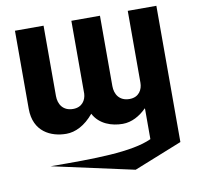

<svg xmlns="http://www.w3.org/2000/svg" viewBox="-99 -777 1211 1170"><g transform="rotate(-10 506.5 -192.0)"><path d="M767 120.9C643.4 177.9 414.3 179.8 139.5 178L646.5 289L944 170V-673H767V-228C767 -187 744 -142 685 -142C622 -142 595 -187 595 -238V-673H418V-222C416 -183 392 -142 336 -142C273 -142 246 -187 246 -238V-673H69V-190C69 -47 175 0 269 0C325 0 385 -29 439 -94C475 -25 550 0 618 0C674 0 725 -29 765 -69H767Z"/></g></svg>

Font: Sztylet
Style: Bd
Weight: 700
Foundry: Cannot Into Space Fonts, PlusOne Fonts
Version: Version 0.12